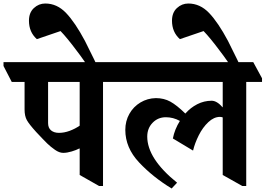

<svg xmlns="http://www.w3.org/2000/svg" viewBox="-76 -1023 1513 1094"><path d="M601 -577V-556H511V37H489L378 -26V-176L376 -177Q359 -168 332.5 -160Q306 -152 284 -152Q262 -152 237 -169.5Q212 -187 193 -205.5Q174 -224 130 -271Q90 -315 77 -338.5Q64 -362 64 -399V-556H-9L-56 -647V-669H552ZM378 -307V-556H198V-322Q198 -294 215 -280Q232 -266 260 -266Q290 -266 321 -277.5Q352 -289 378 -307Z M408 -790Q471 -664 491 -620H438Q430 -638 404.5 -674.5Q379 -711 364 -730Q306 -808 269 -846L134 -800Q89 -840 89 -905Q89 -951 117 -977Q145 -1003 182 -1003Q249 -1003 300.5 -949Q352 -895 408 -790Z M1417 -556H1327V37H1305L1193 -26V-354Q1185 -357 1177 -357Q1143 -357 1111 -327Q1079 -297 1056.5 -252Q1034 -207 1024 -165L909 -234Q919 -286 949 -334Q911 -355 869 -355Q824 -355 793.5 -323.5Q763 -292 763 -245Q763 -119 933 18L902 51Q795 -14 716.5 -97.5Q638 -181 638 -283Q638 -333 661 -374Q684 -415 724 -439Q764 -463 812 -464Q858 -464 894.5 -444Q931 -424 980 -376Q1010 -410 1048.5 -429.5Q1087 -449 1130 -449Q1160 -449 1193 -411V-556H593L546 -647V-669H1367L1417 -577Z M1223 -790Q1286 -664 1306 -620H1253Q1245 -638 1219.5 -674.5Q1194 -711 1179 -730Q1121 -808 1084 -846L949 -800Q904 -840 904 -905Q904 -951 932 -977Q960 -1003 997 -1003Q1064 -1003 1115.5 -949Q1167 -895 1223 -790Z"/></svg>

Font: Martel Heavy
Style: Regular
Weight: 900
Designer: Dan Reynolds
Foundry: Dan Reynolds
Version: Version 1.001; ttfautohint (v1.1) -l 5 -r 5 -G 72 -x 0 -D la